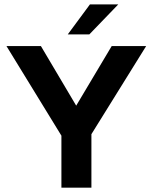

<svg xmlns="http://www.w3.org/2000/svg" viewBox="-20 -867 705 887"><path d="M496.1 -654.3 332 -378.9 168.9 -654.3H9.8L263.7 -240.2V0H402.3V-247.1L655.3 -654.3ZM395.5 -846.7 293 -708H392.6L526.4 -846.7Z"/></svg>

Font: Sen-gleads
Style: Bold
Weight: 700
Designer: Kosal Sen, Philatype
Foundry: Philatype
Version: Version 1.004; ttfautohint (v1.8.3)